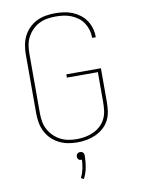

<svg xmlns="http://www.w3.org/2000/svg" viewBox="-102 -811 805 1100"><g transform="rotate(-10 300.0 -261.0)"><path d="M295 8Q268 8 241 3Q214 -2 189.5 -14.5Q165 -27 145.5 -46Q126 -65 113.5 -89.5Q101 -114 96 -141Q91 -168 91 -195V-540Q91 -567 96 -594.5Q101 -622 113.5 -646.5Q126 -671 146 -690.5Q166 -710 190.5 -722Q215 -734 242.5 -738.5Q270 -743 297 -743Q323 -743 348 -739.5Q373 -736 396.5 -726.5Q420 -717 440.5 -701.5Q461 -686 475 -665Q489 -644 496 -619.5Q503 -595 503 -570Q503 -569 503 -568.5Q503 -568 503 -567H482Q482 -568 482 -568.5Q482 -569 482 -569Q482 -592 475.5 -614Q469 -636 456.5 -655Q444 -674 425.5 -687.5Q407 -701 386 -709.5Q365 -718 342.5 -721Q320 -724 297 -724Q272 -724 247.5 -720Q223 -716 201 -705Q179 -694 161 -676Q143 -658 131.5 -636Q120 -614 116 -589.5Q112 -565 112 -540V-195Q112 -170 116 -146Q120 -122 131.5 -100Q143 -78 160.5 -60.5Q178 -43 200 -31.5Q222 -20 246 -15.5Q270 -11 295 -11Q320 -11 344.5 -15.5Q369 -20 392 -30.5Q415 -41 433.5 -58Q452 -75 463 -97.5Q474 -120 477 -145Q480 -170 480 -195V-368H300V-387H501V-195Q501 -167 497.5 -139.5Q494 -112 482 -87.5Q470 -63 449 -44Q428 -25 402.5 -13.5Q377 -2 350 3Q323 8 295 8ZM295 221 279 213Q291 189 296.5 163Q302 137 303 110Q303 110 302 110Q301 110 300 110Q295 110 291 109Q287 108 283.5 104.5Q280 101 278.5 96.5Q277 92 277 88Q277 83 278.5 79Q280 75 283.5 71.5Q287 68 291 66.5Q295 65 300 65Q305 65 309 66.5Q313 68 316.5 71.5Q320 75 321.5 79Q323 83 323 88Q323 122 317 156Q311 190 295 221Z"/></g></svg>

Font: Zed Sans Thin Extended
Style: Regular
Weight: 100
Width: 7
Designer: Belleve Invis
Foundry: Belleve Invis
Version: Version 1.0.0; ttfautohint (v1.8.4)